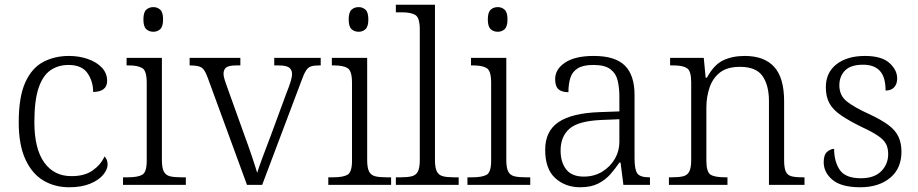

<svg xmlns="http://www.w3.org/2000/svg" viewBox="-20 -780 3871 810"><path d="M272 10Q211 10 163 -18.5Q115 -47 87 -108Q59 -169 59 -264Q59 -371 86.5 -432Q114 -493 162 -518.5Q210 -544 271 -544Q314 -544 351 -531Q388 -518 410 -494.5Q432 -471 432 -439Q432 -393 373 -392Q373 -437 349 -471.5Q325 -506 269 -506Q226 -506 193.5 -484Q161 -462 143 -409.5Q125 -357 125 -265Q125 -152 167 -94Q209 -36 283 -37Q337 -37 371 -61Q405 -85 421 -120Q434 -107 434 -86Q434 -66 416 -43.5Q398 -21 361.5 -5.5Q325 10 272 10Z M627 -646Q609 -646 597 -657Q585 -668 585 -698Q585 -728 597 -739Q609 -750 627 -750Q644 -750 656 -739Q668 -728 668 -698Q668 -668 656 -657Q644 -646 627 -646ZM499 0V-32H519Q562 -32 580.5 -43Q599 -54 599 -102V-431Q599 -481 580.5 -492.5Q562 -504 524 -504H514V-536H663V-105Q663 -72 671 -56.5Q679 -41 696.5 -36.5Q714 -32 743 -32H764V0Z M856 -453Q844 -486 830.5 -495Q817 -504 780 -504V-536H994V-504H976Q946 -504 934.5 -495.5Q923 -487 923 -468Q923 -458 928.5 -441Q934 -424 940 -408L1011 -210Q1026 -170 1041.5 -124Q1057 -78 1065 -51Q1071 -71 1086.5 -113Q1102 -155 1122 -207L1188 -386Q1200 -416 1206 -435.5Q1212 -455 1212 -468Q1212 -486 1199.5 -495Q1187 -504 1155 -504H1137V-536H1333V-504H1325Q1303 -504 1291 -499.5Q1279 -495 1270.5 -481.5Q1262 -468 1252 -440L1086 0H1022Z M1493 -646Q1475 -646 1463 -657Q1451 -668 1451 -698Q1451 -728 1463 -739Q1475 -750 1493 -750Q1510 -750 1522 -739Q1534 -728 1534 -698Q1534 -668 1522 -657Q1510 -646 1493 -646ZM1365 0V-32H1385Q1428 -32 1446.5 -43Q1465 -54 1465 -102V-431Q1465 -481 1446.5 -492.5Q1428 -504 1390 -504H1380V-536H1529V-105Q1529 -72 1537 -56.5Q1545 -41 1562.5 -36.5Q1580 -32 1609 -32H1630V0Z M1650 0V-32H1671Q1700 -32 1717.5 -36.5Q1735 -41 1743 -56.5Q1751 -72 1751 -105V-655Q1751 -705 1732.5 -716.5Q1714 -728 1676 -728H1650V-760H1815V-105Q1815 -72 1823 -56.5Q1831 -41 1848.5 -36.5Q1866 -32 1894 -32H1915V0Z M2080 -646Q2062 -646 2050 -657Q2038 -668 2038 -698Q2038 -728 2050 -739Q2062 -750 2080 -750Q2097 -750 2109 -739Q2121 -728 2121 -698Q2121 -668 2109 -657Q2097 -646 2080 -646ZM1952 0V-32H1972Q2015 -32 2033.5 -43Q2052 -54 2052 -102V-431Q2052 -481 2033.5 -492.5Q2015 -504 1977 -504H1967V-536H2116V-105Q2116 -72 2124 -56.5Q2132 -41 2149.5 -36.5Q2167 -32 2196 -32H2217V0Z M2428 10Q2365 10 2322.5 -28.5Q2280 -67 2280 -148Q2280 -227 2336.5 -265Q2393 -303 2510 -307L2593 -310V-372Q2593 -411 2585.5 -441Q2578 -471 2554.5 -488.5Q2531 -506 2483 -506Q2440 -506 2417 -491.5Q2394 -477 2386 -451Q2378 -425 2378 -391Q2350 -391 2336 -403.5Q2322 -416 2322 -446Q2322 -488 2364 -516Q2406 -544 2485 -544Q2575 -544 2616 -503.5Q2657 -463 2657 -379V-112Q2657 -64 2669 -48Q2681 -32 2718 -32H2722V0H2610L2598 -94H2593Q2576 -69 2555 -45Q2534 -21 2503.5 -5.5Q2473 10 2428 10ZM2443 -35Q2487 -35 2521 -56Q2555 -77 2574 -110Q2593 -143 2593 -181V-277L2519 -274Q2420 -270 2382.5 -237Q2345 -204 2345 -145Q2345 -96 2368.5 -65.5Q2392 -35 2443 -35Z M2802 0V-32H2816Q2845 -32 2862.5 -36.5Q2880 -41 2888 -56.5Q2896 -72 2896 -105V-433Q2896 -481 2878 -492.5Q2860 -504 2822 -504H2807V-536H2949L2957 -452H2962Q2992 -507 3031 -525.5Q3070 -544 3122 -544Q3204 -544 3246 -498Q3288 -452 3288 -353V-105Q3288 -72 3295 -56.5Q3302 -41 3318.5 -36.5Q3335 -32 3364 -32H3374V0H3224V-354Q3224 -420 3197 -459Q3170 -498 3102 -498Q3047 -498 3016.5 -473.5Q2986 -449 2973 -409.5Q2960 -370 2960 -326V-102Q2960 -54 2978 -43Q2996 -32 3039 -32H3049V0Z M3609 10Q3530 10 3492.5 -21Q3455 -52 3455 -96Q3455 -127 3469.5 -139.5Q3484 -152 3499 -152Q3499 -98 3523 -63Q3547 -28 3612 -28Q3668 -28 3697.5 -57.5Q3727 -87 3727 -130Q3727 -155 3718 -172.5Q3709 -190 3685 -206.5Q3661 -223 3616 -244Q3561 -271 3527.5 -294Q3494 -317 3479 -344.5Q3464 -372 3464 -412Q3464 -474 3509 -509Q3554 -544 3629 -544Q3699 -544 3732 -514.5Q3765 -485 3765 -449Q3765 -426 3752.5 -412Q3740 -398 3716 -398Q3716 -455 3692 -481Q3668 -507 3621 -507Q3569 -507 3545 -482.5Q3521 -458 3521 -420Q3521 -378 3551.5 -353Q3582 -328 3646 -299Q3698 -275 3728 -252.5Q3758 -230 3770.5 -203Q3783 -176 3783 -140Q3783 -69 3735 -29.5Q3687 10 3609 10Z"/></svg>

Font: Noto Serif Gurmukhi Light
Style: Regular
Weight: 300
Designer: Vaibhav Singh and the Monotype Design Team
Foundry: Monotype Imaging Inc.
Version: Version 2.004; ttfautohint (v1.8.4.7-5d5b)